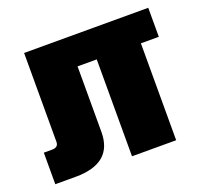

<svg xmlns="http://www.w3.org/2000/svg" viewBox="-94 -607 758 715"><g transform="rotate(-20 285.0 -249.5)"><path d="M560 -499V-384H489V0H314V-384H238V-124Q238 0 91 0H10V-125H43Q68 -125 68 -147V-499Z"/></g></svg>

Font: Teko
Style: Bold
Weight: 700
Designer: Manushi Parikh, Jonny Pinhorn
Foundry: Indian Type Foundry
Version: Version 1.106;PS 1.0;hotconv 1.0.78;makeotf.lib2.5.61930; tt